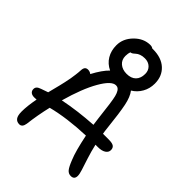

<svg xmlns="http://www.w3.org/2000/svg" viewBox="-268 -1112 1263 1263"><g transform="rotate(45 363.0 -481.0)"><path d="M83 -187Q62 -187 51 -196.5Q40 -206.1 40 -222.2Q40 -235.4 48.1 -243.9Q56.2 -252.4 75.2 -258.8Q115.2 -273.4 124 -275.9Q126 -284.2 134.3 -316.7Q142.6 -349.1 145.5 -361.1Q148.4 -373 154.8 -401.1Q161.1 -429.2 163.8 -446Q166.5 -462.9 169.7 -486.3Q172.9 -509.8 173.8 -530.8Q175.3 -566.9 204.1 -566.9Q221.7 -566.9 234.9 -556.2Q273.4 -628.9 311 -665Q268.1 -685.1 245.1 -723.4Q222.2 -761.7 222.2 -812Q222.2 -873.5 270.3 -922.4Q318.4 -971.2 379.9 -971.2Q395 -971.2 403.8 -963.9H411.1Q490.2 -963.9 535.2 -922.4Q580.1 -880.9 580.1 -812Q580.1 -766.1 558.8 -728.5Q537.6 -690.9 501 -668.9Q526.4 -636.7 539.1 -575Q551.8 -513.2 564.9 -389.2Q568.4 -355.5 571.8 -337.9H625Q658.7 -337.9 671.9 -328.4Q685.1 -318.8 685.1 -298.8Q685.1 -277.8 665.3 -264.9Q645.5 -252 609.9 -252H587.9Q599.6 -200.2 616 -149.9Q632.3 -99.6 641.6 -70.8Q650.9 -42 650.9 -24.9Q650.9 8.8 618.2 8.8Q596.2 8.8 581.8 -8.8Q567.4 -26.4 549.8 -71.8Q525.9 -128.4 501 -250Q330.1 -243.7 203.1 -210.9Q181.6 -120.1 170.9 -30.8Q165 7.8 138.2 7.8Q114.7 7.8 102.3 -8.5Q89.8 -24.9 89.8 -63Q89.8 -113.8 104 -188Q100.6 -188 93.5 -187.5Q86.4 -187 83 -187ZM314 -804.2Q314 -768.6 338.9 -747.3Q363.8 -726.1 402.8 -726.1Q444.8 -726.1 467.5 -748.8Q490.2 -771.5 490.2 -813Q490.2 -844.2 469.7 -864Q449.2 -883.8 416 -883.8Q394.5 -883.8 378.2 -877.7Q361.8 -871.6 354 -864Q346.2 -856.4 337.4 -850.3Q328.6 -844.2 320.8 -844.2Q314 -827.1 314 -804.2ZM407.2 -624Q366.7 -624 316.7 -536.9Q266.6 -449.7 225.1 -301.8Q345.2 -326.2 485.8 -335Q482.9 -352.1 479 -386.2Q462.9 -532.2 453.1 -569.8Q441.4 -615.7 418 -622.6Q413.1 -624 407.2 -624Z"/></g></svg>

Font: Shantell Sans Normal
Style: Regular
Weight: 400
Designer: Stephen Nixon, Anya Danilova, Shantell Martin
Foundry: Arrow Type
Version: Version 1.006;[559af2be0]